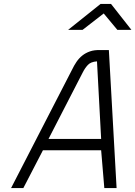

<svg xmlns="http://www.w3.org/2000/svg" viewBox="-20 -950 684 970"><path d="M488 -930H541L644 -799H573L504 -882L397 -799H324ZM344 -598Q354 -619 366.5 -637.5Q379 -656 396 -669.5Q413 -683 435 -690.5Q457 -698 486 -697H530L569 0H507L491 -191H197L98 0H36ZM225 -248H491L470 -640Q439 -638 424 -622Q409 -606 398 -584Z"/></svg>

Font: Panefresco 250wt
Style: Italic
Weight: 300
Version: Version 1.000